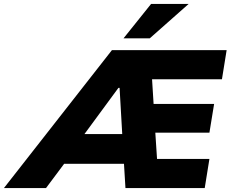

<svg xmlns="http://www.w3.org/2000/svg" viewBox="-108 -961 1178 981"><path d="M-88 0 464 -705H1050L1026 -556H601L666 -603L680 -378L610 -430H986L962 -283H619L682 -338L698 -93L629 -149H962L938 0H533L521 -197L569 -124H187L269 -190L127 0ZM497 -512 297 -240 295 -276H564L519 -233L503 -512ZM523 -765 664 -941H856L657 -765Z"/></svg>

Font: Nunito Sans 8pt Black
Style: Italic
Weight: 900
Italic angle: -9°
Version: Version 3.101;gftools[0.9.27]